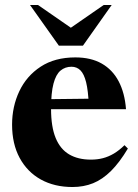

<svg xmlns="http://www.w3.org/2000/svg" viewBox="-20 -738 553 771"><path d="M282.5 -507.5Q345 -507.5 388.5 -482.8Q432 -458 456.5 -411.5Q481 -365 486 -299.5H152.5V-339.5L413 -342.5L336.5 -317.5Q334 -374.5 325.8 -407.8Q317.5 -441 303 -455.5Q288.5 -470 267 -470Q241.5 -470 223 -454.5Q204.5 -439 194.8 -402.2Q185 -365.5 185 -301Q185 -229 203.5 -184Q222 -139 257.8 -118Q293.5 -97 345 -97Q371 -97 393.2 -102.8Q415.5 -108.5 437 -121.2Q458.5 -134 480 -155L493.5 -141.5Q460 -85.5 425.8 -51.5Q391.5 -17.5 353.8 -2.2Q316 13 271 13Q198.5 13 144 -17.2Q89.5 -47.5 59 -103.8Q28.5 -160 28.5 -237.5Q28.5 -310 57.5 -371.5Q86.5 -433 143.2 -470.2Q200 -507.5 282.5 -507.5ZM290 -609H239L396.5 -718H428.5L313 -554.5H216.5L100.5 -718H132.5Z"/></svg>

Font: Newsreader 60pt
Style: Bold
Weight: 700
Designer: Hugues Gentile
Foundry: Production Type
Version: Version 1.003